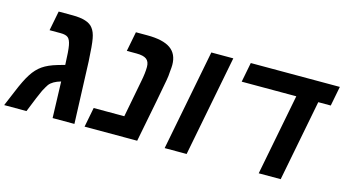

<svg xmlns="http://www.w3.org/2000/svg" viewBox="-90 -860 1997 1114"><g transform="rotate(15 908.0 -303.0)"><path d="M146 -606H230Q324 -606 353 -566Q370 -545 377 -506Q384 -469 389 -372L403 0H272L265 -218Q216 -204 196 -178Q187 -165 172 -137Q157 -106 115 0H-19L18 -88Q50 -166 75 -204Q100 -243 133 -266Q166 -289 221 -305L263 -317Q260 -403 254 -433Q248 -465 234.5 -476.5Q221 -488 189 -488H123Z M780 0H464L487 -118H671L714 -342Q724 -392 724 -428Q724 -460 705.5 -474Q687 -488 645 -488H587L610 -606H679Q773 -606 818 -574.5Q863 -543 863 -477Q863 -462 860 -436Q859 -411 854 -384Q841 -309 780 0Z M945 0 1063 -606H1195L1077 0Z M1737 -488 1642 0H1510L1605 -488H1277L1300 -606H1835L1812 -488Z"/></g></svg>

Font: Libra Sans
Style: Bold Italic
Weight: 700
Italic angle: -12°
Foundry: Context Ltd
Version: Version 1.002